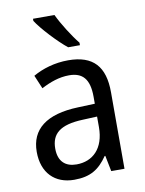

<svg xmlns="http://www.w3.org/2000/svg" viewBox="-87 -827 681 899"><g transform="rotate(-10 254.0 -378.0)"><path d="M235 -766H133V-756C157 -717 228 -641 272 -606H328V-618C298 -655 256 -721 235 -766ZM261 -546C197 -546 138 -528 93 -502L120 -438C162 -460 206 -476 253 -476C316 -476 349 -443 349 -357V-324L269 -321C117 -316 42 -256 42 -149C42 -49 101 10 193 10C270 10 312 -17 352 -75H355L370 0H433V-364C433 -486 380 -546 261 -546ZM281 -260 349 -263V-213C349 -111 293 -59 216 -59C164 -59 130 -87 130 -149C130 -218 170 -256 281 -260Z"/></g></svg>

Font: Noto Sans Bengali UI SemiCondensed
Style: Regular
Weight: 400
Width: 4
Designer: Jelle Bosma - Monotype Design Team
Foundry: Monotype Imaging Inc.
Version: Version 2.003